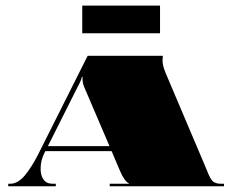

<svg xmlns="http://www.w3.org/2000/svg" viewBox="-20 -649 809 669"><path d="M537.6 -533.2H266.6V-629.4H537.6ZM361.5 -139.9 273.6 -345.3Q267.5 -359.3 267.5 -374.1Q267.5 -376.3 267.5 -378.5L267.9 -381.1H264.9Q264.9 -372.4 249.6 -344.4L146.9 -139.9ZM285.4 -454.5H547.2V-449.3Q546.3 -442.3 546.3 -438.8Q546.3 -420.5 557.3 -394.2L694.9 -69.9Q697.1 -65.1 700.8 -55.7Q704.5 -46.3 705.9 -43.3Q707.2 -40.2 710.4 -33.7Q713.7 -27.1 715.3 -25.1Q716.8 -23.2 720.1 -19Q723.3 -14.9 726 -14Q728.6 -13.1 732.7 -11.4Q736.9 -9.6 741.5 -9.2Q746.1 -8.7 752.2 -8.7H760.5V0H362.3V-8.7H428.8V-10.5Q413.9 -16.2 396.9 -56.4L368.9 -122.4H138.1L133.7 -113.6Q121.5 -89.2 121.5 -60.3Q121.5 -37.6 131.8 -23.2Q142 -8.7 163.9 -8.7H174.4V0H8.7V-8.7H15.3Q42.4 -8.7 66.7 -38Q90.9 -67.3 114.5 -114.1Z"/></svg>

Font: FoglihtenBlackPcs
Style: BlackPcs
Weight: 900
Version: Version 0.75